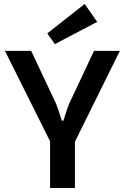

<svg xmlns="http://www.w3.org/2000/svg" viewBox="-20 -946 629 966"><path d="M256 -724 218 -778 406 -926 469 -836ZM357 -233V0H232V-235L5 -690H137L263 -422Q270 -406 291 -339H299Q320 -406 327 -422L453 -690H583Z"/></svg>

Font: Exo 2.0 Semi Bold
Style: Regular
Weight: 600
Designer: Natanael Gama
Version: Version 1.001;PS 001.001;hotconv 1.0.70;makeotf.lib2.5.58329